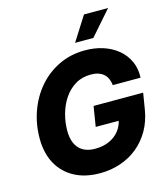

<svg xmlns="http://www.w3.org/2000/svg" viewBox="-136 -1056 1022 1171"><g transform="rotate(-15 375.0 -470.5)"><path d="M350.1 10.3Q256.8 10.3 189.2 -26.1Q121.6 -62.5 84.7 -129.4Q47.9 -196.3 47.9 -289.6Q47.9 -379.4 76.9 -460.4Q106 -541.5 159.7 -603.8Q213.4 -666 288.1 -701.9Q362.8 -737.8 454.1 -737.8Q515.1 -737.8 568.1 -720.5Q621.1 -703.1 660.2 -670.4Q699.2 -637.7 720.2 -591.8Q741.2 -545.9 738.3 -488.8H563Q561 -511.2 552.7 -529.5Q544.4 -547.9 530.3 -560.3Q516.1 -572.8 496.1 -579.3Q476.1 -585.9 450.2 -585.9Q394 -585.9 351.6 -560.3Q309.1 -534.7 280.3 -491.7Q251.5 -448.7 237.1 -396.5Q222.7 -344.2 222.7 -291.5Q222.7 -218.8 257.8 -180.2Q293 -141.6 359.4 -141.6Q410.2 -141.6 449.2 -159.2Q488.3 -176.8 512.7 -208Q537.1 -239.3 543.5 -279.3L575.2 -269.5H396.5L417 -396.5H730L713.4 -294.9Q701.7 -222.7 669.2 -166Q636.7 -109.4 588.6 -70.1Q540.5 -30.8 479.7 -10.3Q418.9 10.3 350.1 10.3ZM407.7 -797.4 504.9 -950.7H657.2L522.9 -797.4Z"/></g></svg>

Font: Inter 17pt ExtraBold
Style: Italic
Weight: 800
Italic angle: -9.3988°
Version: Version 4.001;git-66647c0bb